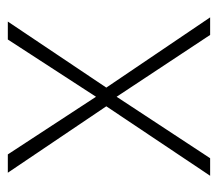

<svg xmlns="http://www.w3.org/2000/svg" viewBox="-54 -516 570 503"><g transform="rotate(-90 231.5 -265.0)"><path d="M204 -272 30 -530H78L229 -299L379 -530H426L253 -272L437 0H391L229 -245L68 0H22Z"/></g></svg>

Font: Noto Sans Disp ExtLt
Style: Regular
Weight: 200
Designer: Monotype Design Team
Foundry: Monotype Imaging Inc.
Version: Version 2.000;GOOG;noto-source:20170915:90ef993387c0